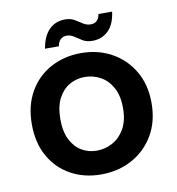

<svg xmlns="http://www.w3.org/2000/svg" viewBox="-76 -726 740 802"><g transform="rotate(-10 293.5 -325.0)"><path d="M149 -551Q158 -604 185 -630.5Q212 -657 252 -657Q276 -657 292.5 -647Q309 -637 323.5 -627.5Q338 -618 356 -618Q371 -618 381 -627Q391 -636 394 -655H452Q445 -601 417.5 -575Q390 -549 351 -549Q326 -549 309.5 -559Q293 -569 278.5 -579Q264 -589 247 -589Q232 -589 221.5 -579.5Q211 -570 208 -551ZM290 7Q218 7 161 -24.5Q104 -56 72 -113.5Q40 -171 40 -249Q40 -328 73 -386Q106 -444 164 -475.5Q222 -507 293 -507Q365 -507 422.5 -475.5Q480 -444 514 -386.5Q548 -329 548 -251Q548 -172 513.5 -114Q479 -56 420.5 -24.5Q362 7 290 7ZM289 -94Q324 -94 355.5 -111Q387 -128 407 -162.5Q427 -197 427 -251Q427 -303 408 -337.5Q389 -372 358 -389Q327 -406 291 -406Q256 -406 226.5 -389Q197 -372 179 -337.5Q161 -303 161 -249Q161 -197 178.5 -162.5Q196 -128 225 -111Q254 -94 289 -94Z"/></g></svg>

Font: Albert Sans SemiBold
Style: Regular
Weight: 600
Designer: Andreas Rasmussen
Foundry: a.Foundry
Version: Version 1.025